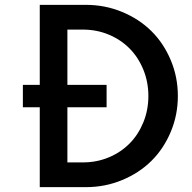

<svg xmlns="http://www.w3.org/2000/svg" viewBox="-20 -770 791 790"><path d="M143.6 -328.6H74.1V-420.9H143.6V-750H333.6Q412.3 -750 482.5 -720.9Q552.7 -691.8 603 -642Q653.2 -592.3 682.5 -522.7Q711.8 -453.2 711.8 -375Q711.8 -296.8 682.5 -227.3Q653.2 -157.7 603 -108Q552.7 -58.2 482.5 -29.1Q412.3 0 333.6 0H143.6ZM418.6 -328.6H257.3V-101.8H321.8Q378.2 -101.8 428 -122.7Q477.7 -143.6 513.4 -179.8Q549.1 -215.9 569.8 -266.6Q590.5 -317.3 590.5 -375Q590.5 -432.7 569.8 -483.4Q549.1 -534.1 513.4 -570.2Q477.7 -606.4 428 -627.3Q378.2 -648.2 321.8 -648.2H257.3V-420.9H418.6Z"/></svg>

Font: Spartan MB SemBd
Style: Regular
Weight: 600
Designer: Matt Bailey, Mirko Velimirovic
Foundry: Matt Bailey
Version: Version 1.005